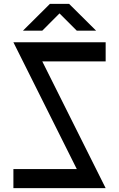

<svg xmlns="http://www.w3.org/2000/svg" viewBox="-20 -980 620 1000"><path d="M530.3 -759.8Q530.3 -726.6 530.3 -660.2Q419.9 -660.2 200.2 -660.2Q309.6 -440.4 530.3 0Q370.1 0 49.8 0Q49.8 -33.2 49.8 -99.6Q160.2 -99.6 379.9 -99.6Q269.5 -320.3 49.8 -759.8Q210 -759.8 530.3 -759.8ZM99.6 -820.3Q125 -820.3 200.2 -820.3Q222.7 -842.8 290 -910.2Q312.5 -887.7 379.9 -820.3Q405.3 -820.3 480.5 -820.3Q445.3 -855.5 339.8 -960Q315.4 -960 240.2 -960Q205.1 -924.8 99.6 -820.3Z"/></svg>

Font: Alibu-Mazigh Belkasim 1
Style: Bold
Weight: 400
Designer: Mazigh Moubarik Belkasim
Version: Version 1.0